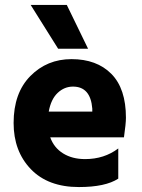

<svg xmlns="http://www.w3.org/2000/svg" viewBox="-20 -751 573 776"><path d="M336 -554H215L104 -731H250ZM353 -300V-312Q346 -401 275 -401Q240 -401 213 -375.5Q186 -350 177 -300ZM458 -151V-29Q406 5 299 5Q174 5 104.5 -67.5Q35 -140 35 -254Q35 -375 102.5 -443.5Q170 -512 269 -512Q371 -512 430 -452.5Q489 -393 489 -275Q489 -252 481 -196H183Q198 -154 235 -131Q272 -108 324 -108Q401 -108 458 -151Z"/></svg>

Font: Hind Bold
Style: Regular
Weight: 700
Designer: Manushi Parikh, Satya Rajpurohit
Foundry: Indian Type Foundry
Version: Version 1.201;PS 1.0;hotconv 1.0.78;makeotf.lib2.5.61930; tt